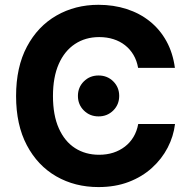

<svg xmlns="http://www.w3.org/2000/svg" viewBox="-20 -757 780 787"><path d="M383.6 9.8Q287 9.8 210.5 -34.2Q134.1 -78.2 90 -161.7Q45.9 -245.1 45.9 -363.3Q45.9 -482.2 90.4 -565.8Q134.9 -649.4 211.5 -693.3Q288 -737.3 383.6 -737.3Q445.7 -737.3 499.2 -720Q552.8 -702.7 594.2 -669.5Q635.7 -636.2 662.2 -588.2Q688.7 -540.2 696.9 -478.8H546.1Q540.9 -508.7 527.1 -532Q513.3 -555.3 492.4 -571.7Q471.5 -588.1 444.8 -596.5Q418 -605 386.8 -605Q330.1 -605 287.2 -576.6Q244.4 -548.3 220.7 -494.4Q197.1 -440.5 197.1 -363.3Q197.1 -284.7 221.1 -231Q245.1 -177.2 287.7 -149.9Q330.3 -122.6 386.3 -122.6Q417.4 -122.6 444.1 -131.1Q470.7 -139.7 491.9 -156Q513.1 -172.2 527.1 -195.6Q541.2 -219.1 546.6 -248.8H697.4Q691.3 -198.1 667.3 -151.8Q643.3 -105.5 603 -69Q562.8 -32.4 507.6 -11.3Q452.5 9.8 383.6 9.8ZM384 -279.9Q348.2 -279.9 323.8 -304.1Q299.4 -328.3 299.4 -363.8Q299.4 -399.3 323.8 -423.5Q348.2 -447.6 384 -447.6Q419.8 -447.6 444.2 -423.5Q468.6 -399.3 468.6 -363.8Q468.6 -328.3 444.2 -304.1Q419.8 -279.9 384 -279.9Z"/></svg>

Font: Inter Variable LoSnoCo
Style: Regular
Weight: 400
Designer: Rasmus Andersson
Foundry: rsms
Version: Version 4.000;git-a52131595; featfreeze: case,dlig,ss01,ss02